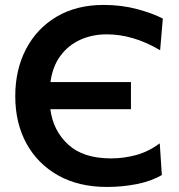

<svg xmlns="http://www.w3.org/2000/svg" viewBox="-20 -747 728 780"><path d="M414.5 12.5Q299.5 12.5 216 -34.5Q132.5 -81.5 87.2 -164.5Q42 -247.5 42 -356.5Q42 -464 85.8 -547.8Q129.5 -631.5 210 -679.2Q290.5 -727 401.5 -727Q474 -727 537.8 -709.8Q601.5 -692.5 641.5 -671.5L630.5 -543Q572.5 -577 519 -592.2Q465.5 -607.5 414 -607.5Q355 -607.5 306.2 -585.5Q257.5 -563.5 225.5 -520.2Q193.5 -477 185 -413.5H512V-303.5H184.5Q195.5 -216.5 256.8 -160Q318 -103.5 431 -103.5Q482.5 -103.5 532.5 -117Q582.5 -130.5 629 -164.5L637.5 -36Q595 -11 536 0.8Q477 12.5 414.5 12.5Z"/></svg>

Font: Heraclito SemiBold
Style: Regular
Weight: 600
Designer: Kostas Bartsokas (font) & Cristiano Sobral (main changes)
Foundry: Kostas Bartsokas (font) & Cristiano Sobral (main changes)
Version: Version 1.00;July 8, 2020;FontCreator 13.0.0.2655 64-bit